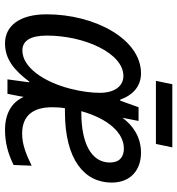

<svg xmlns="http://www.w3.org/2000/svg" viewBox="10 -724 724 785"><g transform="rotate(90 372.5 -332.0)"><path d="M311 -607H569L583 -674H325ZM158 10C223 10 268 -28 314 -89H317L305 0H364L377 -66C399 -16 447 10 511 10C564 10 608 -2 655 -25L658 -99C611 -76 571 -60 527 -60C451 -60 419 -107 419 -183C419 -200 420 -219 423 -235H438C634 -235 727 -315 727 -426C727 -506 673 -546 605 -546C541 -546 493 -513 462 -470L475 -536H419L392 -461H388C370 -511 335 -546 280 -546C141 -546 39 -358 39 -160C39 -50 86 10 158 10ZM442 -302H435C465 -409 522 -476 588 -476C622 -476 645 -458 645 -419C645 -340 561 -302 442 -302ZM187 -61C147 -61 126 -94 126 -161C126 -315 198 -474 291 -474C334 -474 360 -436 360 -378C360 -343 355 -303 343 -256C315 -147 255 -61 187 -61Z"/></g></svg>

Font: Noto Sans SemiCondensed
Style: Italic
Weight: 400
Width: 4
Italic angle: -12°
Designer: Monotype Design Team
Foundry: Monotype Imaging Inc.
Version: Version 2.013